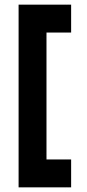

<svg xmlns="http://www.w3.org/2000/svg" viewBox="-20 -766 376 826"><path d="M60 40H286V-80H180V-626H286V-746H60Z"/></svg>

Font: Lineal
Style: Bold
Weight: 700
Designer: Created by Frank Adebiaye with contributions from Anton Moglia & Ariel Martín Pérez
Created by Frank ADEBIAYE with FontF
Foundry: Velvetyne Type Foundry
Version: Version 2.000;Glyphs 3.2 (3227)